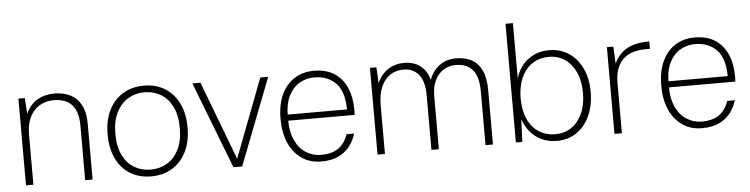

<svg xmlns="http://www.w3.org/2000/svg" viewBox="-45 -934 4531 1160"><g transform="rotate(-5 2220.5 -354.0)"><path d="M73 0V-526H112L118 -429Q142 -485 187.5 -511.5Q233 -538 291 -538Q346 -538 388 -517Q430 -496 453.5 -452Q477 -408 477 -337V0H432V-331Q432 -416 394.5 -457Q357 -498 283 -498Q236 -498 198.5 -475.5Q161 -453 139.5 -410.5Q118 -368 118 -305V0Z M832 12Q760 12 705.5 -21Q651 -54 621 -116Q591 -178 591 -263Q591 -349 622 -410.5Q653 -472 707.5 -505Q762 -538 834 -538Q907 -538 961 -505Q1015 -472 1045.5 -410.5Q1076 -349 1076 -263Q1076 -178 1045 -116Q1014 -54 959 -21Q904 12 832 12ZM832 -29Q886 -29 930.5 -54.5Q975 -80 1002 -132.5Q1029 -185 1029 -263Q1029 -343 1002.5 -395Q976 -447 932 -472.5Q888 -498 834 -498Q781 -498 736.5 -472Q692 -446 665 -394Q638 -342 638 -263Q638 -185 664 -132.5Q690 -80 734 -54.5Q778 -29 832 -29Z M1331 0 1128 -526H1177L1358 -49L1540 -526H1588L1384 0Z M1864 12Q1795 12 1744.5 -23Q1694 -58 1667 -120Q1640 -182 1640 -264Q1640 -352 1668.5 -413Q1697 -474 1748 -506Q1799 -538 1865 -538Q1941 -538 1990.5 -505Q2040 -472 2064.5 -415Q2089 -358 2089 -285Q2089 -277 2089 -269.5Q2089 -262 2088 -251H1671V-288H2045Q2044 -398 1994.5 -448Q1945 -498 1864 -498Q1818 -498 1777 -475.5Q1736 -453 1710.5 -404Q1685 -355 1685 -276V-259Q1685 -182 1709.5 -130.5Q1734 -79 1775.5 -53.5Q1817 -28 1864 -28Q1933 -28 1972 -56.5Q2011 -85 2029 -139H2075Q2062 -95 2035 -61Q2008 -27 1966 -7.5Q1924 12 1864 12Z M2205 0V-526H2244L2249 -429Q2273 -483 2315.5 -510.5Q2358 -538 2413 -538Q2445 -538 2475 -527.5Q2505 -517 2529 -491.5Q2553 -466 2565 -421Q2583 -473 2625 -505.5Q2667 -538 2727 -538Q2783 -538 2822.5 -516.5Q2862 -495 2883.5 -449Q2905 -403 2905 -329V0H2860V-327Q2860 -415 2825 -456.5Q2790 -498 2722 -498Q2682 -498 2649 -478Q2616 -458 2596.5 -418.5Q2577 -379 2577 -321V0H2532V-330Q2532 -416 2498 -457Q2464 -498 2405 -498Q2359 -498 2324 -474.5Q2289 -451 2269.5 -406Q2250 -361 2250 -295V0Z M3293 12Q3239 12 3197.5 -8.5Q3156 -29 3129 -63Q3102 -97 3089 -137L3083 0H3044V-720H3089V-385Q3113 -461 3167 -499.5Q3221 -538 3292 -538Q3361 -538 3412.5 -503Q3464 -468 3492.5 -406.5Q3521 -345 3521 -265Q3521 -185 3493 -122.5Q3465 -60 3413.5 -24Q3362 12 3293 12ZM3288 -29Q3342 -29 3384 -57.5Q3426 -86 3450 -138.5Q3474 -191 3474 -263Q3474 -336 3450 -388.5Q3426 -441 3384 -469.5Q3342 -498 3288 -498Q3229 -498 3185.5 -468.5Q3142 -439 3119 -386Q3096 -333 3096 -263Q3096 -192 3119 -139Q3142 -86 3185.5 -57.5Q3229 -29 3288 -29Z M3642 0V-526H3681L3686 -423Q3707 -466 3737 -491Q3767 -516 3807 -527Q3847 -538 3900 -538V-493H3866Q3839 -493 3807.5 -485.5Q3776 -478 3748.5 -457.5Q3721 -437 3704 -400Q3687 -363 3687 -304V0Z M4173 12Q4104 12 4053.5 -23Q4003 -58 3976 -120Q3949 -182 3949 -264Q3949 -352 3977.5 -413Q4006 -474 4057 -506Q4108 -538 4174 -538Q4250 -538 4299.5 -505Q4349 -472 4373.5 -415Q4398 -358 4398 -285Q4398 -277 4398 -269.5Q4398 -262 4397 -251H3980V-288H4354Q4353 -398 4303.5 -448Q4254 -498 4173 -498Q4127 -498 4086 -475.5Q4045 -453 4019.5 -404Q3994 -355 3994 -276V-259Q3994 -182 4018.5 -130.5Q4043 -79 4084.5 -53.5Q4126 -28 4173 -28Q4242 -28 4281 -56.5Q4320 -85 4338 -139H4384Q4371 -95 4344 -61Q4317 -27 4275 -7.5Q4233 12 4173 12Z"/></g></svg>

Font: DM Sans 9pt ExtraLight
Style: Regular
Weight: 250
Version: Version 4.004;gftools[0.9.30]